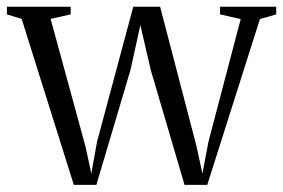

<svg xmlns="http://www.w3.org/2000/svg" viewBox="-30 -532 817 554"><path d="M-10 -490.5V-512.5H174V-490.5L116 -477.5L216.5 -110L233.5 -31L250 -123L354.5 -512.5H432L537 -110L554 -31L571.5 -123L664.5 -477L605 -490.5V-512.5H767V-490.5L720 -477L568 1.5H502.5L405 -330L375 -459.5L346.5 -330L248 1.5H183L32.5 -477.5Z"/></svg>

Font: Merriweather 120pt Light
Style: Regular
Weight: 300
Version: Version 2.100